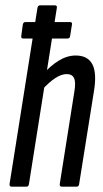

<svg xmlns="http://www.w3.org/2000/svg" viewBox="-20 -703 388 723"><path d="M67 -558Q59 -558 60 -567L66 -611Q68 -620 76 -620H243Q253 -620 251 -611L244 -567Q243 -558 234 -558H102ZM24 0Q15 0 16 -10L121 -673Q123 -683 131 -683H186Q190 -683 192.5 -681Q195 -679 194 -673L89 -10Q88 0 79 0ZM213 0Q204 0 205 -10L260 -358Q266 -393 259 -408.5Q252 -424 231 -424Q211 -424 187.5 -408.5Q164 -393 139 -365V-420Q169 -455 201 -474.5Q233 -494 265 -494Q310 -494 327.5 -461.5Q345 -429 334 -361L278 -10Q277 0 268 0Z"/></svg>

Font: Sofia Sans Extra Condensed Medium
Style: Italic
Weight: 500
Italic angle: -9°
Version: Version 4.100